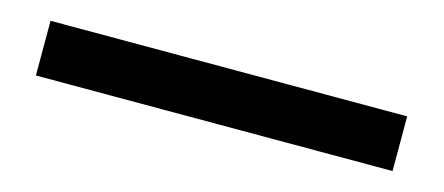

<svg xmlns="http://www.w3.org/2000/svg" viewBox="-25 10 721 312"><g transform="rotate(15 335.5 166.0)"><path d="M35 120V212H635V120Z"/></g></svg>

Font: Charger Sport
Style: Bd
Weight: 700
Designer: Jasper
Foundry: Cannot Into Space Fonts
Version: Version 1.1